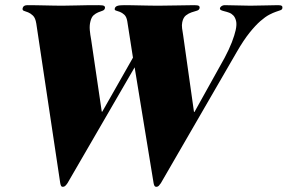

<svg xmlns="http://www.w3.org/2000/svg" viewBox="-20 -700 1103 736"><path d="M467.8 -619.1Q464.8 -636.2 456.3 -643.8Q447.8 -651.4 439.5 -654.5Q431.2 -657.7 424.8 -659.4Q418.5 -661.1 419.9 -667Q421.4 -674.3 429.2 -677.2Q437 -680.2 455.6 -680.2Q468.3 -680.2 484.6 -679.9Q501 -679.7 519 -679.2Q537.1 -678.7 555.2 -678.5Q573.2 -678.2 588.4 -678.2Q627.9 -678.2 660.2 -679.2Q692.4 -680.2 724.6 -680.2Q738.3 -680.2 742.2 -677.5Q746.1 -674.8 745.1 -668.9Q743.7 -661.6 734.4 -658.9Q725.1 -656.2 714.1 -652.6Q703.1 -648.9 692.9 -641.1Q682.6 -633.3 678.7 -615.2Q676.3 -604 678 -591.6Q679.7 -579.1 682.1 -564.9L723.6 -271H725.6L840.8 -478Q849.1 -493.7 856.2 -508.8Q863.3 -523.9 868.7 -537.8Q874 -551.8 877.7 -563.5Q881.3 -575.2 883.3 -584Q888.2 -606 885 -619.4Q881.8 -632.8 874.8 -640.4Q867.7 -647.9 858.4 -651.4Q849.1 -654.8 840.8 -656.7Q832.5 -658.7 827.4 -661.1Q822.3 -663.6 823.2 -668.9Q824.2 -673.3 829.6 -676.8Q835 -680.2 840.8 -680.2Q865.7 -680.2 890.1 -679.2Q914.6 -678.2 939.5 -678.2Q970.2 -678.2 995.8 -679.2Q1021.5 -680.2 1045.9 -680.2Q1057.1 -680.2 1060.3 -677.2Q1063.5 -674.3 1062.5 -668.9Q1061.5 -663.1 1055.2 -660.9Q1048.8 -658.7 1038.1 -655Q1027.3 -651.4 1012.2 -643.6Q997.1 -635.7 978 -619.1Q959 -602.5 936.3 -574.2Q913.6 -545.9 887.7 -501L596.7 2Q592.8 7.8 588.9 12Q585 16.1 579.6 16.1Q574.2 16.1 572 12Q569.8 7.8 568.8 2L496.1 -441.9L238.8 2Q234.9 7.8 230.7 12Q226.6 16.1 221.2 16.1Q215.8 16.1 213.9 12Q211.9 7.8 210.9 2L119.1 -609.9Q115.7 -631.3 106.4 -640.1Q97.2 -648.9 87.9 -652.6Q78.6 -656.2 71.8 -658.4Q64.9 -660.6 66.9 -668.9Q69.3 -680.2 85.4 -680.2Q101.1 -680.2 118.7 -679.9Q136.2 -679.7 153.8 -679.2Q171.4 -678.7 188.2 -678.5Q205.1 -678.2 219.7 -678.2Q244.1 -678.2 276.4 -679.2Q308.6 -680.2 357.9 -680.2Q375 -680.2 379.2 -677.2Q383.3 -674.3 382.3 -668.9Q380.9 -661.6 373 -658.9Q365.2 -656.2 356.2 -652.6Q347.2 -648.9 338.6 -641.4Q330.1 -633.8 326.2 -616.2Q322.8 -602.1 324.2 -584.7Q325.7 -567.4 329.6 -546.9L370.1 -272H372.1L489.7 -479Z"/></svg>

Font: XB Zar
Style: Bold Italic
Weight: 700
Italic angle: -12°
Designer: Behnam
Foundry: Irmug
Version: Version 8.005 2009